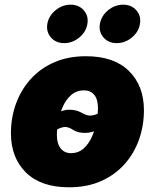

<svg xmlns="http://www.w3.org/2000/svg" viewBox="-20 -794 665 824"><path d="M276.4 9.8Q155.8 9.8 91.3 -53.7Q26.9 -117.2 26.9 -222.2Q26.9 -288.6 48.3 -348.1Q69.8 -407.7 111.1 -453.9Q152.3 -500 212.2 -526.4Q272 -552.7 349.1 -552.7Q469.2 -552.7 533.4 -489.3Q597.7 -425.8 597.7 -320.8Q597.7 -254.9 576.7 -195.3Q555.7 -135.7 514.6 -89.6Q473.6 -43.5 413.8 -16.8Q354 9.8 276.4 9.8ZM284.2 -136.7Q316.9 -136.7 339.4 -157.2Q361.8 -177.7 375.2 -208.7Q388.7 -239.7 394.5 -272.7Q400.4 -305.7 400.4 -330.1Q400.4 -367.7 384.5 -387Q368.7 -406.2 341.3 -406.2Q308.1 -406.2 285.4 -386.2Q262.7 -366.2 249.3 -335.7Q235.8 -305.2 230 -272.7Q224.1 -240.2 224.1 -215.3Q224.1 -177.2 240.5 -157Q256.8 -136.7 284.2 -136.7ZM176.8 -197.3 134.3 -234.4Q183.1 -286.6 216.3 -304.9Q249.5 -323.2 276.4 -323.2Q307.1 -323.2 329.6 -310.5Q352.1 -297.9 365.2 -297.9Q381.8 -297.9 401.4 -306.6Q420.9 -315.4 448.2 -348.1L490.7 -315.4Q445.8 -261.7 411.6 -242.7Q377.4 -223.6 345.2 -223.6Q313.5 -223.6 294.2 -236.3Q274.9 -249 260.3 -249Q243.7 -249 223.1 -237.1Q202.6 -225.1 176.8 -197.3ZM255.4 -608.9Q219.7 -608.9 198.7 -633.1Q177.7 -657.2 183.1 -691.4Q189 -725.6 218 -749.8Q247.1 -773.9 282.7 -773.9Q318.4 -773.9 339.6 -749.8Q360.8 -725.6 355 -691.4Q349.6 -657.2 320.3 -633.1Q291 -608.9 255.4 -608.9ZM481 -608.9Q445.3 -608.9 424.3 -633.1Q403.3 -657.2 408.7 -691.4Q414.6 -725.6 443.6 -749.8Q472.7 -773.9 508.3 -773.9Q543.9 -773.9 565.2 -749.8Q586.4 -725.6 580.6 -691.4Q575.2 -657.2 545.9 -633.1Q516.6 -608.9 481 -608.9Z"/></svg>

Font: Inter Black
Style: Italic
Weight: 900
Italic angle: -9.39999°
Designer: Rasmus Andersson
Foundry: rsms
Version: Version 4.000;git-a52131595